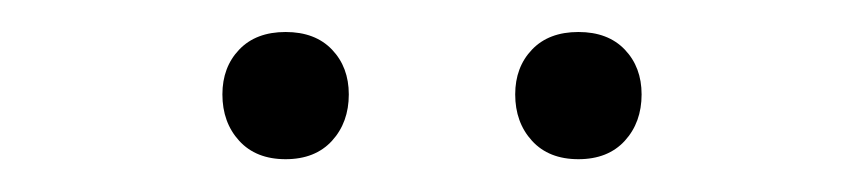

<svg xmlns="http://www.w3.org/2000/svg" viewBox="-20 -668 540 120"><path d="M158.5 -568.5Q140 -568.5 129.5 -580Q119 -591.5 119 -609Q119 -626 129.5 -637Q140 -648 158.5 -648Q177 -648 187.5 -637Q198 -626 198 -609Q198 -591.5 187.5 -580Q177 -568.5 158.5 -568.5ZM341.5 -568.5Q323 -568.5 312.5 -580Q302 -591.5 302 -609Q302 -626 312.5 -637Q323 -648 341.5 -648Q360 -648 370.5 -637Q381 -626 381 -609Q381 -591.5 370.5 -580Q360 -568.5 341.5 -568.5Z"/></svg>

Font: Newsreader ExtraLight
Style: Regular
Weight: 250
Designer: Hugues Gentile
Foundry: Production Type
Version: Version 1.003